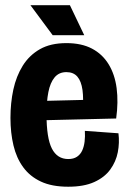

<svg xmlns="http://www.w3.org/2000/svg" viewBox="-20 -705 494 738"><path d="M242.3 12.7Q179.3 12.7 137.2 -7.1Q95 -26.8 69.2 -62.2Q43.3 -97.5 31.8 -145.9Q20.2 -194.3 20.2 -251.8Q20.2 -309.3 31.3 -360.9Q42.5 -412.5 67.6 -452.7Q92.7 -492.8 133.7 -516.1Q174.7 -539.3 235.2 -539.3Q293.3 -539.3 333.4 -518.2Q373.5 -497.2 397.4 -458.2Q421.3 -419.3 428.3 -366.1Q435.3 -312.8 426.5 -249.5L111.3 -242V-316.3L314.8 -321.3L297.3 -273.8Q301.8 -324.8 297.1 -359Q292.3 -393.2 277.3 -410.5Q262.3 -427.8 235.2 -427.8Q206.7 -427.8 189.8 -407.5Q173 -387.2 165.9 -350.9Q158.8 -314.7 158.8 -266Q158.8 -174.3 179.4 -134Q200 -93.7 242.5 -93.7Q262.8 -93.7 275.9 -102.5Q289 -111.3 295.9 -126.2Q302.8 -141.2 305.2 -160.8Q307.5 -180.5 306.2 -202L435.3 -192.7Q439.8 -156.2 432.8 -119.8Q425.7 -83.5 403.8 -53.4Q382 -23.3 342.3 -5.3Q302.7 12.7 242.3 12.7ZM182.5 -569.7 97 -685H248.7L303.8 -569.7Z"/></svg>

Font: Bricolage Grotesque 96pt ExtraBold SemiCondensed
Style: Regular
Weight: 800
Width: 4
Version: Version 1.001;gftools[0.9.33.dev8+g029e19f]